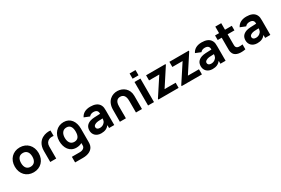

<svg xmlns="http://www.w3.org/2000/svg" viewBox="114 -2148 5580 3816"><g transform="rotate(-30 2904.0 -240.0)"><path d="M313 15C475 15 587 -102 587 -270C587 -437 476 -555 313 -555C153 -555 40 -439 40 -270C40 -103 150 15 313 15ZM184 -270C184 -364 224 -428 313 -428C399 -428 443 -366 443 -270C443 -177 400 -112 313 -112C228 -112 184 -173 184 -270Z M697 -252V0H834V-276C834 -338 860 -382 908 -404C940 -419 984 -420 1014 -414.5V-540C965 -546 888.5 -540 823.5 -502C762.5 -466 697 -394 697 -252Z M1291.5 15C1340 15 1383.5 4 1420.5 -16.5V35C1422.5 95 1365.5 126 1304.5 126H1120.5V255H1303.5C1422.5 255 1522.5 209 1548.5 110C1554.5 87 1556.5 64 1556.5 37V-270C1556.5 -432 1474.5 -555 1320.5 -555C1165.5 -555 1059 -435 1059 -270C1059 -108 1142.5 15 1291.5 15ZM1186.5 -270C1186.5 -360 1226.5 -434 1317.5 -434C1402.5 -434 1437.5 -368 1437.5 -270C1437.5 -172 1404.5 -106 1313.5 -106C1225.5 -106 1186.5 -179 1186.5 -270Z M1714.5 -436 1836 -387C1858.5 -419 1899.5 -431 1933 -431C2003.5 -431 2036 -400 2033.5 -334.5C1931.5 -330.5 1853 -331 1801 -312C1714 -280 1683 -224 1683 -149C1683 -59 1747 15 1863 15C1946 15 1999 -9 2047 -66V0H2166V-330C2166 -380 2165 -417.5 2144 -457C2106 -529 2028 -555 1933 -555C1819 -555 1748.5 -507.5 1714.5 -436ZM1816 -151C1816 -178 1832 -197 1872 -213C1903 -224.5 1939.5 -229 2030.5 -230C2029 -207.5 2026 -182.5 2017 -164C2006 -141 1967 -92 1892 -92C1845 -92 1816 -114 1816 -151Z M2664 -255V0H2802V-303C2802 -466 2682 -550.5 2558.5 -555C2429 -559.5 2296 -474.5 2296 -274L2295 0H2433L2434 -95H2433V-274C2433 -408 2501 -428 2548 -428C2664 -428 2664 -304 2664 -255Z M2942 -615H3078V-735H2942ZM2942 0H3078V-540H2942Z M3178 0H3643V-118H3389L3653 -523V-540H3208V-422H3443L3178 -17Z M3713 0H4178V-118H3924L4188 -523V-540H3743V-422H3978L3713 -17Z M4269.5 -436 4391 -387C4413.5 -419 4454.5 -431 4488 -431C4558.5 -431 4591 -400 4588.5 -334.5C4486.5 -330.5 4408 -331 4356 -312C4269 -280 4238 -224 4238 -149C4238 -59 4302 15 4418 15C4501 15 4554 -9 4602 -66V0H4721V-330C4721 -380 4720 -417.5 4699 -457C4661 -529 4583 -555 4488 -555C4374 -555 4303.5 -507.5 4269.5 -436ZM4371 -151C4371 -178 4387 -197 4427 -213C4458 -224.5 4494.5 -229 4585.5 -230C4584 -207.5 4581 -182.5 4572 -164C4561 -141 4522 -92 4447 -92C4400 -92 4371 -114 4371 -151Z M5175 0V-113C5111 -104 5054 -102 5030 -140C5017 -160 5019 -195 5019 -237V-435H5175V-540H5019V-690H4883V-540H4791V-435H4883V-229C4883 -164 4878 -116 4905 -67C4949 12 5063 21 5175 0Z M5296.5 -436 5418 -387C5440.5 -419 5481.5 -431 5515 -431C5585.5 -431 5618 -400 5615.5 -334.5C5513.5 -330.5 5435 -331 5383 -312C5296 -280 5265 -224 5265 -149C5265 -59 5329 15 5445 15C5528 15 5581 -9 5629 -66V0H5748V-330C5748 -380 5747 -417.5 5726 -457C5688 -529 5610 -555 5515 -555C5401 -555 5330.5 -507.5 5296.5 -436ZM5398 -151C5398 -178 5414 -197 5454 -213C5485 -224.5 5521.5 -229 5612.5 -230C5611 -207.5 5608 -182.5 5599 -164C5588 -141 5549 -92 5474 -92C5427 -92 5398 -114 5398 -151Z"/></g></svg>

Font: Eudonet ExtraBold
Style: Regular
Weight: 800
Designer: Mikhail Sharanda
Foundry: Mikhail Sharanda
Version: Version 4.503;Glyphs 3.1.2 (3151)